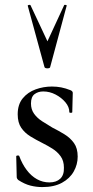

<svg xmlns="http://www.w3.org/2000/svg" viewBox="-20 -750 378 781"><path d="M106 -329Q106 -305 118.5 -287.5Q131 -270 151 -257Q171 -244 193 -231Q219 -218 242.5 -203.5Q266 -189 281 -168Q296 -147 296 -113Q296 -81 280 -52.5Q264 -24 232 -6.5Q200 11 152 11Q128 11 104 5Q80 -1 54 -18Q52 -20 50 -23Q48 -26 48 -30L46 -114Q46 -117 51.5 -117.5Q57 -118 58 -116Q70 -83 88.5 -58.5Q107 -34 130.5 -21Q154 -8 181 -8Q209 -8 225 -23Q241 -38 240 -68Q240 -96 226.5 -114.5Q213 -133 193 -145.5Q173 -158 151 -169Q127 -181 104 -195Q81 -209 66.5 -230Q52 -251 52 -285Q52 -325 72.5 -350Q93 -375 125 -386.5Q157 -398 191 -398Q211 -398 229 -394.5Q247 -391 267 -383Q276 -379 276 -372Q276 -354 275 -335Q274 -316 274 -294Q274 -291 268 -291Q262 -291 262 -294Q262 -315 246 -334Q230 -353 206 -365.5Q182 -378 156 -378Q135 -378 120.5 -367Q106 -356 106 -329ZM93 -726Q92 -729 97.5 -730Q103 -731 104 -729L173 -582L241 -729Q242 -731 247.5 -730Q253 -729 251 -726L184 -477Q183 -472 173 -472Q163 -472 161 -477Z"/></svg>

Font: Cormorant Medium
Style: Regular
Weight: 500
Designer: Christian Thalmann (Catharsis Fonts)
Foundry: Catharsis Fonts
Version: Version 4.000